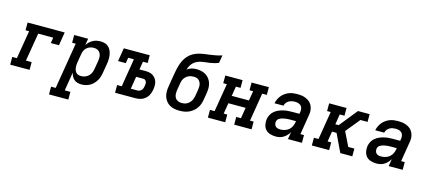

<svg xmlns="http://www.w3.org/2000/svg" viewBox="-66 -1364 4931 2209"><g transform="rotate(15 2400.0 -260.0)"><path d="M38 0V-92H93L149 -428H106V-520H548L522 -361H425L436 -428H257L201 -92H269V0Z M558 215V123H613L704 -428H661V-520H827L814 -441Q827 -462 845 -479Q863 -496 884.5 -507.5Q906 -519 929.5 -523.5Q953 -528 976 -528Q1003 -528 1029 -519.5Q1055 -511 1073 -492.5Q1091 -474 1101 -449.5Q1111 -425 1114.5 -398.5Q1118 -372 1116.5 -344Q1115 -316 1110 -288L1093 -188Q1089 -163 1081.5 -138.5Q1074 -114 1060.5 -91Q1047 -68 1028 -48.5Q1009 -29 985.5 -16Q962 -3 936.5 2.5Q911 8 886 8Q862 8 839.5 1.5Q817 -5 800 -19.5Q783 -34 772.5 -54.5Q762 -75 757 -97L721 123H788V215ZM858 -84Q874 -84 889.5 -87.5Q905 -91 919.5 -98.5Q934 -106 946 -117.5Q958 -129 967 -143Q976 -157 980.5 -172.5Q985 -188 988 -203L1005 -303Q1007 -319 1008 -335.5Q1009 -352 1006 -367Q1003 -382 995.5 -395.5Q988 -409 976 -418.5Q964 -428 949 -432Q934 -436 917 -436Q917 -436 917 -436Q917 -436 917 -436Q896 -436 874.5 -429Q853 -422 835.5 -407Q818 -392 808.5 -371Q799 -350 796 -329L779 -229Q776 -212 775 -195.5Q774 -179 776 -163Q778 -147 783.5 -132Q789 -117 799.5 -105.5Q810 -94 825.5 -89Q841 -84 858 -84Z M1287 0V-92H1342L1397 -428H1329L1318 -361H1226L1252 -520H1561V-428H1505L1489 -332H1560Q1584 -332 1607 -327.5Q1630 -323 1648.5 -311.5Q1667 -300 1680.5 -282Q1694 -264 1700.5 -242.5Q1707 -221 1707 -197Q1707 -173 1703 -149Q1698 -120 1685 -90.5Q1672 -61 1647.5 -39.5Q1623 -18 1592.5 -9Q1562 0 1532 0ZM1450 -92H1532Q1544 -92 1556.5 -98Q1569 -104 1578 -115Q1587 -126 1591 -138.5Q1595 -151 1597 -164Q1600 -176 1600 -189Q1600 -202 1596 -213.5Q1592 -225 1582.5 -232.5Q1573 -240 1560 -240H1474Z M2054 8Q2023 8 1992.5 2Q1962 -4 1937 -19Q1912 -34 1894 -57.5Q1876 -81 1867 -109.5Q1858 -138 1858 -169.5Q1858 -201 1864 -232L1876 -309Q1877 -313 1877.5 -317Q1878 -321 1879 -324L1881 -335Q1881 -339 1881.5 -342.5Q1882 -346 1883 -350Q1889 -384 1895 -417.5Q1901 -451 1910.5 -484.5Q1920 -518 1936 -550.5Q1952 -583 1976 -610Q2000 -637 2031.5 -655Q2063 -673 2097 -682.5Q2131 -692 2165 -696.5Q2199 -701 2233.5 -705.5Q2268 -710 2302 -717Q2336 -724 2369 -735L2354 -643Q2330 -632 2305.5 -625.5Q2281 -619 2256 -615Q2231 -611 2206.5 -609Q2182 -607 2157 -602Q2132 -597 2107.5 -586.5Q2083 -576 2063.5 -558.5Q2044 -541 2031.5 -517.5Q2019 -494 2012 -470Q2035 -489 2064 -497Q2093 -505 2121 -505Q2152 -505 2181.5 -498.5Q2211 -492 2235.5 -476.5Q2260 -461 2277.5 -437.5Q2295 -414 2303.5 -386Q2312 -358 2311.5 -327Q2311 -296 2306 -265L2293 -188Q2289 -161 2279.5 -134Q2270 -107 2253 -83.5Q2236 -60 2213 -41.5Q2190 -23 2163.5 -11.5Q2137 0 2109 4Q2081 8 2054 8ZM2056 -84Q2072 -84 2088 -87Q2104 -90 2118.5 -97.5Q2133 -105 2145.5 -117Q2158 -129 2166.5 -143Q2175 -157 2180 -172Q2185 -187 2188 -203L2201 -280Q2203 -296 2204 -312.5Q2205 -329 2202 -344Q2199 -359 2191.5 -372.5Q2184 -386 2172.5 -395.5Q2161 -405 2145.5 -409Q2130 -413 2114 -413Q2098 -413 2083 -410Q2068 -407 2053.5 -400.5Q2039 -394 2026.5 -383.5Q2014 -373 2005 -359.5Q1996 -346 1990.5 -331Q1985 -316 1983 -301L1969 -217Q1965 -193 1966 -168.5Q1967 -144 1978 -124.5Q1989 -105 2010.5 -94.5Q2032 -84 2056 -84Q2056 -84 2056 -84Q2056 -84 2056 -84Z M2393 0V-92H2448L2504 -428H2461V-520H2667V-428H2612L2593 -313H2798L2817 -428H2774V-520H2980V-428H2925L2870 -92H2913V0H2706V-92H2762L2783 -221H2578L2556 -92H2599V0Z M3203 8Q3169 8 3136 -1.5Q3103 -11 3081.5 -34.5Q3060 -58 3053 -91.5Q3046 -125 3051 -160Q3056 -187 3069.5 -212.5Q3083 -238 3105.5 -256.5Q3128 -275 3154.5 -286.5Q3181 -298 3208.5 -304.5Q3236 -311 3263 -313Q3290 -315 3317 -315H3399L3403 -340Q3406 -359 3402.5 -378.5Q3399 -398 3386 -411.5Q3373 -425 3354 -430.5Q3335 -436 3315 -436Q3297 -436 3278 -432.5Q3259 -429 3242 -419Q3225 -409 3213 -393Q3201 -377 3197 -358H3090Q3095 -383 3106 -406.5Q3117 -430 3133.5 -450.5Q3150 -471 3171.5 -486.5Q3193 -502 3217 -511.5Q3241 -521 3266 -524.5Q3291 -528 3315 -528Q3337 -528 3358 -526Q3379 -524 3399 -518Q3419 -512 3437 -502.5Q3455 -493 3469.5 -479Q3484 -465 3493.5 -447Q3503 -429 3508 -409Q3513 -389 3512.5 -367.5Q3512 -346 3508 -325L3470 -92H3513V0H3346L3361 -86Q3348 -65 3331 -47Q3314 -29 3293.5 -16Q3273 -3 3250 2.5Q3227 8 3204 8ZM3234 -84Q3259 -84 3285.5 -92Q3312 -100 3333 -118Q3354 -136 3365.5 -161Q3377 -186 3381 -212L3383 -223H3317Q3306 -223 3294.5 -222.5Q3283 -222 3272 -221Q3261 -220 3250 -218Q3239 -216 3227.5 -213.5Q3216 -211 3205 -206.5Q3194 -202 3184 -195.5Q3174 -189 3167.5 -178.5Q3161 -168 3160 -157Q3157 -142 3161.5 -126.5Q3166 -111 3176.5 -101Q3187 -91 3202.5 -87.5Q3218 -84 3234 -84Z M3631 0V-92H3686L3741 -428H3698V-520H3905V-428H3849L3829 -306H3869L4041 -520H4180V-428H4095L3958 -260L4040 -92H4113V0H3970L3868 -214H3814L3794 -92H3837V0Z M4403 8Q4369 8 4336 -1.5Q4303 -11 4281.5 -34.5Q4260 -58 4253 -91.5Q4246 -125 4251 -160Q4256 -187 4269.5 -212.5Q4283 -238 4305.5 -256.5Q4328 -275 4354.5 -286.5Q4381 -298 4408.5 -304.5Q4436 -311 4463 -313Q4490 -315 4517 -315H4599L4603 -340Q4606 -359 4602.5 -378.5Q4599 -398 4586 -411.5Q4573 -425 4554 -430.5Q4535 -436 4515 -436Q4497 -436 4478 -432.5Q4459 -429 4442 -419Q4425 -409 4413 -393Q4401 -377 4397 -358H4290Q4295 -383 4306 -406.5Q4317 -430 4333.5 -450.5Q4350 -471 4371.5 -486.5Q4393 -502 4417 -511.5Q4441 -521 4466 -524.5Q4491 -528 4515 -528Q4537 -528 4558 -526Q4579 -524 4599 -518Q4619 -512 4637 -502.5Q4655 -493 4669.5 -479Q4684 -465 4693.5 -447Q4703 -429 4708 -409Q4713 -389 4712.5 -367.5Q4712 -346 4708 -325L4670 -92H4713V0H4546L4561 -86Q4548 -65 4531 -47Q4514 -29 4493.5 -16Q4473 -3 4450 2.5Q4427 8 4404 8ZM4434 -84Q4459 -84 4485.5 -92Q4512 -100 4533 -118Q4554 -136 4565.5 -161Q4577 -186 4581 -212L4583 -223H4517Q4506 -223 4494.5 -222.5Q4483 -222 4472 -221Q4461 -220 4450 -218Q4439 -216 4427.5 -213.5Q4416 -211 4405 -206.5Q4394 -202 4384 -195.5Q4374 -189 4367.5 -178.5Q4361 -168 4360 -157Q4357 -142 4361.5 -126.5Q4366 -111 4376.5 -101Q4387 -91 4402.5 -87.5Q4418 -84 4434 -84Z"/></g></svg>

Font: Iosevka Etoile SmBdObl
Style: Regular
Weight: 600
Italic angle: -9°
Designer: Belleve Invis
Foundry: Belleve Invis
Version: Version 15.5.2; ttfautohint (v1.8.4)